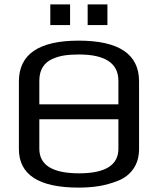

<svg xmlns="http://www.w3.org/2000/svg" viewBox="-20 -844 719 874"><path d="M613 -474V-166Q613 -113 587.5 -76Q562 -39 518 -21.5Q474 -4 431 3Q388 10 338 10Q66 10 66 -166V-473Q66 -659 338 -659Q613 -659 613 -474ZM519 -167V-301H159V-167Q159 -55 340 -55Q519 -55 519 -167ZM159 -476V-369H519V-476Q519 -596 339 -596Q301 -596 272 -591.5Q243 -587 216 -574.5Q189 -562 174 -537.5Q159 -513 159 -476ZM299 -730H209V-824H299ZM469 -730H379V-824H469Z"/></svg>

Font: Play
Style: Regular
Weight: 400
Designer: Jonas Hecksher
Foundry: Jonas Hecksher, Playtypeª, e-types AS
Version: Version 1.002